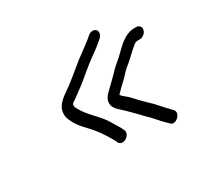

<svg xmlns="http://www.w3.org/2000/svg" viewBox="-95 -523 658 632"><g transform="rotate(-30 234.0 -207.0)"><path d="M450.4 -344H444.4C402.8 -344 375.4 -308.2 349.8 -285C339.1 -276.3 323.6 -263.3 314.4 -253C305.8 -243.4 287.5 -226.3 278.1 -217C264.6 -203.3 246.2 -190.1 248 -169C248.4 -148.2 272.5 -133.9 285.7 -120C298 -107.1 317.3 -88.8 328.5 -76C346.8 -60 363.8 -37.2 380.8 -21L388.2 -14C402.1 4 438.1 -27.1 421.4 -45L415 -52C397.9 -68.2 380.1 -92.1 361.9 -108L341.6 -128C333.6 -136.7 326.1 -144.7 319.1 -152C310.1 -161.6 298.5 -168.4 291.1 -178C302.1 -189.6 311.8 -199.6 324.7 -211C338.5 -224.1 343.3 -231.2 356.1 -243C377.6 -258.9 395.3 -278.9 416.3 -296C423 -301.4 427.1 -303 435 -303H441C452.6 -303 464 -312 466.7 -323.5C469.3 -335 462.1 -344 450.4 -344ZM320 -405C314.3 -405 309 -403 304.1 -399C296.1 -391.7 288.1 -386 279.5 -379C269.2 -370.6 244.4 -353.7 233.6 -345L182 -303C172.9 -295.7 165.2 -289.7 158.8 -285C139.7 -270.9 108.7 -254.1 102.4 -227C100.6 -219 100.4 -211 101.9 -203C108.7 -177.6 127 -155.2 144.6 -137C167.9 -113.5 187.9 -83.9 203.7 -55L208.4 -45C220.5 -24.9 257.6 -48.4 247.2 -70L242.5 -80C233.7 -93.4 225.4 -109.7 216 -123.5C196.3 -152.4 166.5 -175 149.6 -206C145.2 -213.9 141.4 -218.3 143.4 -227C144.3 -231 156.5 -238 159.4 -240C184.5 -258 207 -274.9 232.6 -297L256 -316C274.1 -330.7 302 -348.3 319 -364C325.9 -369.6 333.6 -375 336 -385.5C338.6 -396.8 331.2 -405 320 -405Z"/></g></svg>

Font: HoneyBee
Style: SeLitIt
Weight: 300
Foundry: Cannot Into Space Fonts
Version: Version 0.89